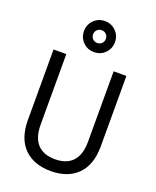

<svg xmlns="http://www.w3.org/2000/svg" viewBox="-176 -1075 964 1189"><g transform="rotate(20 306.0 -480.0)"><path d="M150 -700V-236Q150 -151 189.5 -107.5Q229 -64 306 -64Q383 -64 422.5 -107.5Q462 -151 462 -236V-700H546V-236Q546 -114 482 -50Q418 14 306 14Q194 14 130 -50Q66 -114 66 -236V-700ZM204 -872Q204 -915 233.5 -944.5Q263 -974 306 -974Q349 -974 378.5 -944.5Q408 -915 408 -872Q408 -829 378.5 -799.5Q349 -770 306 -770Q263 -770 233.5 -799.5Q204 -829 204 -872ZM264 -872Q264 -854 276 -842Q288 -830 306 -830Q324 -830 336 -842Q348 -854 348 -872Q348 -890 336 -902Q324 -914 306 -914Q288 -914 276 -902Q264 -890 264 -872Z"/></g></svg>

Font: Space Mono
Style: Regular
Weight: 400
Monospace: yes
Designer: Colophon Foundry / Benjamin Critton
Foundry: Colophon Foundry
Version: Version 1.000;PS 1.003;hotconv 1.0.81;makeotf.lib2.5.63406